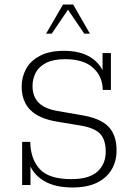

<svg xmlns="http://www.w3.org/2000/svg" viewBox="-20 -819 598 850"><path d="M301 11Q223 11 174 -18.5Q125 -48 108 -99L115 -97V0H78V-191H114Q115 -116 155.5 -71Q196 -26 296 -26Q375 -26 411.5 -59.5Q448 -93 448 -147Q448 -202 422 -228Q396 -254 332 -264L235 -280Q154 -293 115 -331.5Q76 -370 76 -436Q76 -478 95.5 -514Q115 -550 157 -572Q199 -594 263 -594Q336 -594 381.5 -565Q427 -536 442 -488H434V-584H471V-421H435Q434 -481 392 -519Q350 -557 268 -557Q216 -557 184 -540.5Q152 -524 138 -497Q124 -470 124 -438Q124 -391 152 -363.5Q180 -336 239 -327L336 -310Q421 -297 458.5 -260Q496 -223 496 -153Q496 -105 474 -68Q452 -31 409 -10Q366 11 301 11ZM184 -670 259 -799H304L378 -670H353L281 -776L209 -670Z"/></svg>

Font: Rokkitt ExtraLight
Style: Regular
Weight: 250
Version: Version 3.103